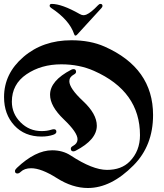

<svg xmlns="http://www.w3.org/2000/svg" viewBox="-74 -920 820 962"><path d="M0 0ZM174.8 -741.7ZM439.5 -890.1Q439.5 -885.3 434.1 -879.4L312.5 -746.6Q308.1 -741.7 304 -741.7Q299.8 -741.7 297.4 -749Q273.9 -819.8 182.1 -880.4Q174.8 -885.3 174.8 -891.1Q174.8 -900.4 185.1 -900.4Q235.8 -900.4 324.7 -850.1Q335.9 -843.8 343.5 -843.8Q351.1 -843.8 358.4 -846.7Q381.8 -856.4 417 -893.6Q423.3 -900.4 428.7 -900.4Q439.5 -900.4 439.5 -890.1ZM-53.7 -433.6Q-53.7 -551.3 43.5 -634.8Q140.6 -718.3 283.7 -718.3Q378.4 -718.3 450.2 -686.5Q692.9 -579.1 692.9 -343.8Q692.9 -190.4 595.2 -91.8Q482.9 22 366.2 22Q289.1 22 210.9 -27.6Q132.8 -77.1 82 -77.1Q48.8 -77.1 29.8 -59.1Q21.5 -50.8 13.2 -50.8Q1 -50.8 1 -63Q1 -69.8 10.3 -78.6Q103.5 -167 187.5 -167Q240.7 -167 280.8 -140.6Q390.1 -68.8 462.2 -68.8Q534.2 -68.8 575.7 -110.8Q627.4 -163.1 627.4 -242.7Q627.4 -462.9 397 -564.9Q323.2 -597.7 232.9 -597.7Q132.3 -597.7 58.8 -547.9Q-14.6 -498 -14.6 -410.6Q-14.6 -350.6 29.1 -306.9Q72.8 -263.2 134.3 -263.2Q161.6 -263.2 182.6 -270Q190.4 -272.5 195.8 -272.5Q208.5 -272.5 208.5 -259.8Q208.5 -250 192.4 -244.6Q166.5 -235.8 134.3 -235.8Q49.3 -235.8 -2.2 -291.5Q-53.7 -347.2 -53.7 -433.6ZM176.8 -445.3Q176.8 -515.6 283.2 -570.8Q289.6 -573.7 294.4 -573.7Q307.1 -573.7 307.1 -560.1Q307.1 -552.2 295.9 -546.4Q273.4 -534.2 273.4 -513.2Q273.4 -477.5 342.3 -413.3Q411.1 -349.1 411.1 -290Q411.1 -219.7 304.7 -164.6Q298.3 -161.6 293.5 -161.6Q280.8 -161.6 280.8 -175.3Q280.8 -183.1 292 -189Q314.5 -201.2 314.5 -222.2Q314.5 -256.3 245.6 -322Q176.8 -387.7 176.8 -445.3Z"/></svg>

Font: UnifrakturMaguntia
Style: Book
Weight: 400
Designer: j. 'mach' wust, Gerrit Ansmann, Georg Duffner, based on a font by Peter Wiegel, original typeface by Carl Albert Fahrenw
Version: Version 2017-03-19